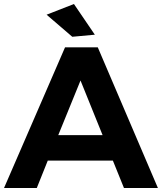

<svg xmlns="http://www.w3.org/2000/svg" viewBox="-23 -936 806 956"><path d="M449.2 -763.2 336.9 -752.9 209 -862.8 345.2 -916ZM594.2 0 539.1 -136.2H214.8L160.2 0H-2.9L300.8 -700.2H463.9L763.2 0ZM267.1 -263.2H487.8L377.9 -535.2Z"/></svg>

Font: Montserrat arm SemiBold
Style: Regular
Weight: 600
Designer: Julieta Ulanovsky
Foundry: Julieta Ulanovsky
Version: Version 6.000;PS 006.000;hotconv 1.0.88;makeotf.lib2.5.64775